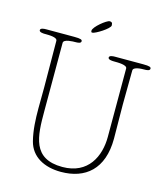

<svg xmlns="http://www.w3.org/2000/svg" viewBox="-139 -1077 1033 1197"><g transform="rotate(15 377.5 -479.0)"><path d="M438 -950C438 -969 430 -972 419 -972C400 -972 324 -911 324 -886C324 -877 327 -875 332 -875C351 -875 438 -929 438 -950ZM170 -766C170 -791 233 -791 245 -791C261 -791 282 -792 282 -806C282 -816 273 -821 231 -821H49C37 -821 12 -820 12 -806C12 -793 35 -791 49 -791C77 -791 129 -791 129 -768C129 -667 131 -567 131 -467C131 -422 130 -377 130 -334C130 -261 133 -192 150 -125C174 -31 260 14 367 14C524 14 634 -74 634 -272C634 -345 632 -419 632 -492C632 -565 634 -638 634 -712C634 -737 692 -737 704 -737C720 -737 741 -738 741 -752C741 -762 732 -767 690 -767H508C496 -767 471 -766 471 -752C471 -739 494 -737 508 -737C536 -737 594 -737 594 -714V-272C594 -148 535 -18 368 -18C174 -18 170 -164 170 -323Z"/></g></svg>

Font: Life Savers
Style: Regular
Weight: 400
Designer: Pablo Impallari, Rodrigo Fuenzalida, Brenda Gallo
Foundry: Pablo Impallari, Rodrigo Fuenzalida, Brenda Gallo
Version: Version 3.000